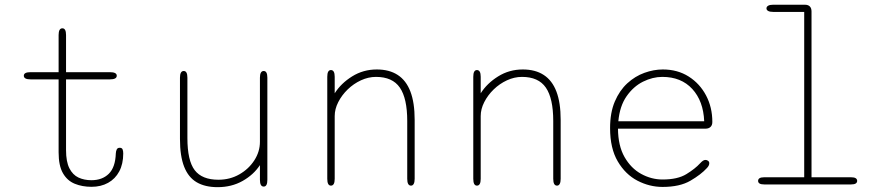

<svg xmlns="http://www.w3.org/2000/svg" viewBox="-20 -782 3754 814"><path d="M109.5 -445.5Q81 -445.5 81 -461Q81 -476 109.5 -476H228.5V-633.5Q228.5 -662 244.5 -662Q260 -662 260 -633.5V-476H446Q475 -476 475 -461Q475 -445.5 446 -445.5H260V-145.5Q260 -96.5 274.2 -68.5Q288.5 -40.5 312.8 -29.2Q337 -18 367.5 -18Q413.5 -18 441.2 -45.2Q469 -72.5 471 -131.5Q471.5 -141.5 475 -148.5Q478.5 -155.5 487.5 -155.5Q497 -155.5 499.8 -148.5Q502.5 -141.5 502.5 -131.5Q502.5 -87 485.5 -55.2Q468.5 -23.5 438.2 -6.8Q408 10 368 10Q328.5 10 296.8 -3Q265 -16 246.8 -47.8Q228.5 -79.5 228.5 -136V-445.5Z M759 -481Q774.5 -481 774.5 -452.5V-197Q774.5 -101 805.5 -60.5Q836.5 -20 906 -20Q955 -20 994.8 -42.8Q1034.5 -65.5 1058.2 -102.2Q1082 -139 1082 -181V-452.5Q1082 -481 1098 -481Q1113.5 -481 1113.5 -452.5V-19.5Q1113.5 9 1098 9Q1082 9 1082 -19.5V-82Q1055.5 -41.5 1008.8 -15Q962 11.5 902.5 11.5Q849.5 11.5 814 -9.2Q778.5 -30 760.8 -75Q743 -120 743 -192.5V-452.5Q743 -481 759 -481Z M1722.5 5Q1706.5 5 1706.5 -24V-269Q1706.5 -365 1675.2 -410.5Q1644 -456 1574 -456Q1541.5 -456 1510.2 -441.5Q1479 -427 1454 -402.8Q1429 -378.5 1414 -349Q1399 -319.5 1399 -290V-24Q1399 5 1383 5Q1367.5 5 1367.5 -24V-456.5Q1367.5 -485 1383 -485Q1399 -485 1399 -456.5V-386.5Q1426 -429 1473 -458.2Q1520 -487.5 1577.5 -487.5Q1630.5 -487.5 1666.2 -464.2Q1702 -441 1720 -393.8Q1738 -346.5 1738 -274V-24Q1738 -10 1734 -2.5Q1730 5 1722.5 5Z M2341.5 5Q2325.5 5 2325.5 -24V-269Q2325.5 -365 2294.2 -410.5Q2263 -456 2193 -456Q2160.5 -456 2129.2 -441.5Q2098 -427 2073 -402.8Q2048 -378.5 2033 -349Q2018 -319.5 2018 -290V-24Q2018 5 2002 5Q1986.5 5 1986.5 -24V-456.5Q1986.5 -485 2002 -485Q2018 -485 2018 -456.5V-386.5Q2045 -429 2092 -458.2Q2139 -487.5 2196.5 -487.5Q2249.5 -487.5 2285.2 -464.2Q2321 -441 2339 -393.8Q2357 -346.5 2357 -274V-24Q2357 -10 2353 -2.5Q2349 5 2341.5 5Z M2789 10.5Q2733.5 10.5 2682.5 -16Q2631.5 -42.5 2599 -97.8Q2566.5 -153 2566.5 -239Q2566.5 -304.5 2586.5 -351.5Q2606.5 -398.5 2639.5 -428.8Q2672.5 -459 2712 -473.2Q2751.5 -487.5 2790 -487.5Q2852.5 -487.5 2899.8 -457.5Q2947 -427.5 2973.5 -377.2Q3000 -327 3000 -265Q3000 -251 2992.2 -243.8Q2984.5 -236.5 2971 -236.5H2600Q2600.5 -164 2627.8 -116.2Q2655 -68.5 2698.2 -44.8Q2741.5 -21 2789 -21Q2853 -21 2890 -43.8Q2927 -66.5 2948 -89.5Q2954.5 -96.5 2959.8 -100.2Q2965 -104 2971 -104Q2977 -104 2982 -100.2Q2987 -96.5 2987 -90Q2987 -85 2984.5 -79.8Q2982 -74.5 2976.5 -69Q2952 -42 2907 -15.8Q2862 10.5 2789 10.5ZM2601.5 -268H2965.5Q2962 -353.5 2915 -404.8Q2868 -456 2788 -456Q2747 -456 2706.2 -435.8Q2665.5 -415.5 2636.5 -374Q2607.5 -332.5 2601.5 -268Z M3220.5 0Q3206.5 0 3200.2 -4Q3194 -8 3194 -15Q3194 -22.5 3200.2 -26.5Q3206.5 -30.5 3220.5 -30.5H3389.5V-731.5H3258Q3244 -731.5 3236.8 -735.5Q3229.5 -739.5 3229.5 -746.5Q3229.5 -753.5 3236.8 -757.8Q3244 -762 3258 -762H3392Q3406 -762 3413.2 -754.8Q3420.5 -747.5 3420.5 -733.5V-30.5H3587.5Q3601.5 -30.5 3607.8 -26.5Q3614 -22.5 3614 -15Q3614 -8 3607.8 -4Q3601.5 0 3587.5 0Z"/></svg>

Font: Sono ExtraLight
Style: Regular
Weight: 200
Designer: Tyler Finck
Foundry: Tyler Finck
Version: Version 2.112